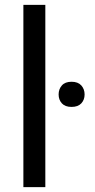

<svg xmlns="http://www.w3.org/2000/svg" viewBox="-20 -770 390 790"><path d="M166.5 0H76.2V-750H166.5ZM221.2 -381.3Q221.2 -403.3 234.6 -418.5Q248 -433.6 274.4 -433.6Q300.8 -433.6 314.5 -418.5Q328.1 -403.3 328.1 -381.3Q328.1 -359.4 314.5 -344.7Q300.8 -330.1 274.4 -330.1Q248 -330.1 234.6 -344.7Q221.2 -359.4 221.2 -381.3Z"/></svg>

Font: Noboto
Style: Regular
Weight: 400
Designer: Google
Version: Version 2.001101; 2014